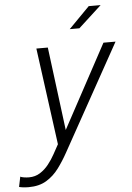

<svg xmlns="http://www.w3.org/2000/svg" viewBox="-129 -784 721 1052"><g transform="rotate(-5 231.0 -258.0)"><path d="M-14.5 222Q-32.5 222 -48.2 219.8Q-64 217.5 -67 216L-55.5 160.5Q-50 164 -35.8 166.2Q-21.5 168.5 -8 168.5Q26.5 168.5 53.2 151.5Q80 134.5 100.5 108.5Q121 82.5 136 55L165.5 1.5L93.5 -531H156.5L215 -72.5L462.5 -531H529L205 52.5Q181 96 152.2 134.8Q123.5 173.5 83.5 197.8Q43.5 222 -14.5 222ZM285 -621 399.5 -737.5H465L338 -621Z"/></g></svg>

Font: Epilogue Light
Style: Italic
Weight: 300
Italic angle: -12°
Designer: Tyler Finck
Foundry: Etcetera Type Co
Version: Version 2.111; ttfautohint (v1.8.3)